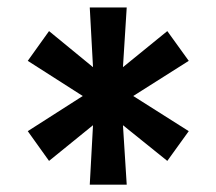

<svg xmlns="http://www.w3.org/2000/svg" viewBox="-20 -759 586 520"><path d="M491.2 -594.2 340.8 -499 491.2 -403.8 433.1 -323.2 313 -419.9 323.2 -258.8H223.1L231.9 -419.9L112.8 -323.2L55.2 -403.8L204.1 -499L55.2 -594.2L112.8 -674.8L231.9 -577.1L223.1 -738.8H323.2L313 -577.1L433.1 -674.8Z"/></svg>

Font: Bruno Ace SC
Style: Regular
Weight: 400
Designer: Astigmatic (AOETI)
Foundry: Astigmatic (AOETI)
Version: Version 1.000